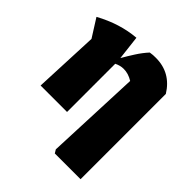

<svg xmlns="http://www.w3.org/2000/svg" viewBox="-189 -635 955 955"><g transform="rotate(45 288.0 -158.0)"><path d="M57 0 72 -343 12 -438Q118 -496 226 -505L241 -377Q258 -407 279.5 -440.5Q301 -474 325 -500Q336 -502 345.5 -502.5Q355 -503 365 -503Q470 -503 527 -411V189H346L335 171L356 -331Q324 -351 291 -351Q267 -351 243 -339V0Z"/></g></svg>

Font: Piazzolla ExtraBold
Style: Regular
Weight: 800
Designer: Juan Pablo del Peral
Foundry: Huerta Tipografica
Version: Version 1.330